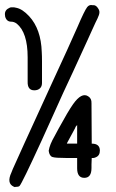

<svg xmlns="http://www.w3.org/2000/svg" viewBox="-25 -734 475 784"><path d="M21.5 -29.3Q24.4 -36.1 27.3 -43.9Q46.9 -88.9 182.6 -384.8Q260.7 -553.7 291 -623Q320.3 -691.4 331.1 -705.1Q339.8 -715.8 352.5 -712.9Q354.5 -712.9 358.4 -712.9Q368.2 -711.9 376 -699.2Q381.8 -690.4 380.9 -682.6Q380.9 -674.8 373 -658.2Q368.2 -649.4 350.6 -610.4Q339.8 -586.9 332 -569.3Q304.7 -509.8 272.5 -439.5Q231.4 -352.5 196.3 -273.4Q172.9 -221.7 145.5 -161.1Q64.5 15.6 54.7 25.4Q50.8 29.3 37.1 29.3Q37.1 31.2 31.2 28.3Q1 14.6 21.5 -29.3ZM93.8 -668Q142.6 -615.2 145.5 -521.5Q146.5 -506.8 146.5 -483.4V-395.5Q146.5 -374 127.9 -367.2Q122.1 -365.2 115.2 -365.2Q86.9 -365.2 87.9 -400.4V-500Q87.9 -601.6 43 -637.7Q32.2 -645.5 20.5 -645.5Q2 -645.5 -3.9 -666Q-4.9 -669.9 -4.9 -674.8Q-5.9 -693.4 13.7 -702.1Q19.5 -705.1 24.4 -704.1Q26.4 -704.1 32.2 -704.1L42 -702.1Q66.4 -697.3 93.8 -668ZM248 -147.5H290V-223.6Q282.2 -214.8 283.2 -214.8Q284.2 -214.8 274.4 -197.3Q274.4 -197.3 274.4 -197.3Q251 -154.3 249 -150.4Q249 -149.4 248 -147.5ZM348.6 -47.9Q348.6 -7.8 319.3 -7.8Q290 -7.8 290 -46.9V-88.9H245.1Q200.2 -88.9 189.5 -92.8Q176.8 -96.7 173.8 -118.2Q177.7 -143.6 198.2 -178.7Q205.1 -191.4 213.9 -208Q253.9 -281.2 273.4 -308.6Q308.6 -358.4 335 -340.8Q349.6 -332 348.6 -312.5L349.6 -147.5Q382.8 -147.5 382.8 -119.1Q382.8 -98.6 366.2 -91.8Q358.4 -87.9 349.6 -88.9L348.6 -62.5Z"/></svg>

Font: otype
Style: Regular
Weight: 400
Designer: ironsmith
Version: 4